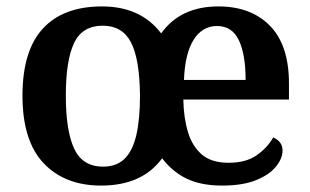

<svg xmlns="http://www.w3.org/2000/svg" viewBox="-20 -568 965 598"><path d="M295 10Q182 10 116 -59.5Q50 -129 50 -270Q50 -410 113.5 -479Q177 -548 298 -548Q358 -548 404 -527Q450 -506 482 -464Q542 -548 660 -548Q762 -548 821 -487.5Q880 -427 880 -308V-258H551Q552 -201 565.5 -156.5Q579 -112 609 -86.5Q639 -61 692 -61Q746 -61 779.5 -84.5Q813 -108 831 -140Q843 -135 851.5 -125Q860 -115 860 -99Q860 -74 839 -48.5Q818 -23 776.5 -6.5Q735 10 672 10Q606 10 561.5 -11.5Q517 -33 485 -75Q423 10 295 10ZM301 -49Q343 -49 368 -73.5Q393 -98 404.5 -147Q416 -196 416 -270Q415 -384 388 -436Q361 -488 300 -488Q236 -488 210.5 -433.5Q185 -379 185 -270Q185 -161 211 -105Q237 -49 301 -49ZM745 -319Q745 -398 724 -442.5Q703 -487 656 -487Q610 -487 583 -444Q556 -401 553 -319Z"/></svg>

Font: Noto Rashi Hebrew SemiBold
Style: Regular
Weight: 600
Version: Version 1.006